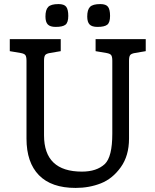

<svg xmlns="http://www.w3.org/2000/svg" viewBox="-20 -912 762 942"><path d="M613 -614V-232Q613 -148 572.5 -91.5Q532 -35 475 -12.5Q418 10 351 10Q232 10 171 -52.5Q110 -115 110 -232V-614Q110 -634 104.5 -641.5Q99 -649 81 -652L28 -661V-720H278V-661L225 -652Q207 -649 201.5 -641.5Q196 -634 196 -614V-248Q196 -70 382 -70Q454 -70 494 -107Q531 -142 531 -256V-614Q531 -634 525.5 -641.5Q520 -649 502 -652L449 -661V-720H695V-661L642 -652Q624 -649 618.5 -641.5Q613 -634 613 -614ZM315 -834Q315 -802 301.5 -791Q288 -780 253 -780Q226 -780 214.5 -792Q203 -804 203 -831Q203 -864 216.5 -878Q230 -892 267 -892Q295 -892 305 -878.5Q315 -865 315 -834ZM520 -834Q520 -802 506.5 -791Q493 -780 458 -780Q431 -780 419.5 -792Q408 -804 408 -831Q408 -864 421.5 -878Q435 -892 472 -892Q500 -892 510 -878.5Q520 -865 520 -834Z"/></svg>

Font: Enriqueta
Style: Regular
Weight: 400
Designer: Viviana Monsalve, Gustavo Ibarra
Foundry: Viviana Monsalve, Gustavo Ibarra
Version: Version 1.002